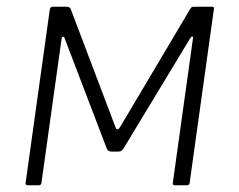

<svg xmlns="http://www.w3.org/2000/svg" viewBox="-20 -550 711 570"><path d="M62 0Q55 0 56 -7L128 -523Q130 -530 136 -530H179Q187 -530 190 -523L323 -172Q325 -166 328.5 -166Q332 -166 336 -172L545 -524Q547 -527 549 -528.5Q551 -530 556 -530H609Q617 -530 615 -523L543 -7Q542 0 535 0H499Q492 0 493 -7L553 -437Q554 -441 551 -441.5Q548 -442 545 -437L346 -108Q341 -100 331 -100H312Q300 -100 297 -109L172 -436Q171 -441 167.5 -441Q164 -441 163 -436L103 -7Q102 0 95 0Z"/></svg>

Font: Libre Franklin ExtraLight
Style: Italic
Weight: 250
Italic angle: -8°
Designer: Pablo Impallari, Rodrigo Fuenzalida, Nhung Nguyen
Foundry: Impallari Type
Version: Version 3.000